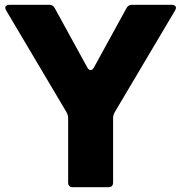

<svg xmlns="http://www.w3.org/2000/svg" viewBox="-20 -783 758 803"><path d="M285 0Q265 0 265 -20V-290Q265 -301 258 -314L6 -739Q2 -747 2 -750Q2 -756 7 -759.5Q12 -763 20 -763H185Q202 -763 209 -749L345 -501Q351 -490 359 -490Q367 -490 373 -501L509 -749Q516 -763 533 -763H698Q706 -763 711 -759.5Q716 -756 716 -750Q716 -747 712 -739L460 -314Q453 -301 453 -290V-20Q453 0 433 0Z"/></svg>

Font: Open Sauce Two Black
Style: Regular
Weight: 900
Designer: Alfredo Marco Pradil
Foundry: Creative Sauce Fz LLC
Version: Version 1.477